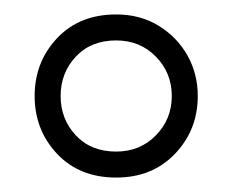

<svg xmlns="http://www.w3.org/2000/svg" viewBox="-20 -732 322 266"><path d="M141 -486Q90 -486 59 -519Q28 -552 28 -599Q28 -646 59 -679Q90 -712 141 -712Q174 -712 199.5 -696.5Q225 -681 239.5 -655.5Q254 -630 254 -599Q254 -552 222.5 -519Q191 -486 141 -486ZM141 -522Q174 -522 196 -544.5Q218 -567 218 -599Q218 -631 196 -653.5Q174 -676 141 -676Q106 -676 85 -653.5Q64 -631 64 -599Q64 -567 85 -544.5Q106 -522 141 -522Z"/></svg>

Font: Phudu Light
Style: Regular
Weight: 400
Version: Version 1.005;gftools[0.9.23]